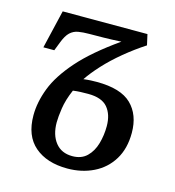

<svg xmlns="http://www.w3.org/2000/svg" viewBox="-87 -611 636 696"><g transform="rotate(15 230.5 -263.0)"><path d="M227 10Q150 10 104.5 -29Q59 -68 59 -145Q59 -194 79.5 -247.5Q100 -301 152 -360Q204 -419 298 -485Q263 -483 231.5 -482.5Q200 -482 178 -482Q155 -482 137.5 -479Q120 -476 107 -464Q94 -452 83 -423L71 -392H30L64 -536H382L391 -496Q351 -470 313.5 -439Q276 -408 247 -376.5Q218 -345 200 -318Q216 -320 227.5 -320.5Q239 -321 250 -321Q340 -321 380 -282Q420 -243 420 -175Q420 -116 394.5 -74.5Q369 -33 325 -11.5Q281 10 227 10ZM233 -38Q267 -38 287.5 -58Q308 -78 317 -109.5Q326 -141 326 -175Q326 -219 304 -245Q282 -271 231 -271Q216 -271 202.5 -270.5Q189 -270 174 -268Q157 -229 152 -195.5Q147 -162 147 -142Q147 -95 169.5 -66.5Q192 -38 233 -38Z"/></g></svg>

Font: Noto Serif Condensed
Style: Italic
Weight: 400
Width: 3
Italic angle: -12°
Designer: Monotype Design Team
Foundry: Monotype Imaging Inc.
Version: Version 2.014; ttfautohint (v1.8.4.7-5d5b)